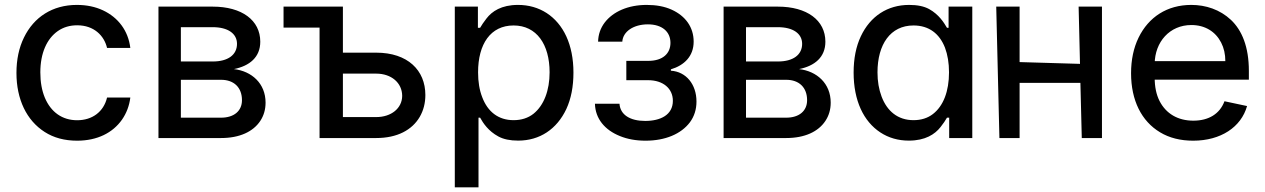

<svg xmlns="http://www.w3.org/2000/svg" viewBox="-20 -573 5252 797"><path d="M300.1 11C384.2 11 448.2 -22 486.2 -76C505 -103 516.7 -133.5 521 -168H424.4C410.2 -108.7 362.9 -73.9 300.4 -73.9C238.3 -73.9 191.4 -107.6 166.2 -167.3C153.8 -197.1 147.4 -232.2 147.4 -272.7C147.4 -352.3 174.4 -412.3 220.2 -444.2C243.3 -460.2 269.9 -468 300.4 -468C370.4 -468 412.6 -424.7 424.4 -373.9H521C512.4 -445.3 470.9 -500.4 407.3 -530.2C375.4 -545.1 339.1 -552.6 299 -552.6C197.8 -552.6 120.7 -502.1 79.5 -417.3C58.6 -374.6 48.3 -325.6 48.3 -270.2C48.3 -160.9 90.2 -73.2 165.5 -25.2C203.1 -1.1 247.9 11 300.1 11Z M897.4 0C975.1 0 1030.9 -26.6 1060.4 -71C1074.9 -93 1082.4 -118.3 1082.4 -147C1082.4 -226.2 1025.2 -277.7 951 -286.2C1016.3 -299.4 1060.4 -335.6 1060.4 -399.9C1060.4 -489 984 -545.5 862.9 -545.5H637.8V0ZM730.8 -241.8H897.4C951.7 -241.8 984.4 -209.5 984.4 -157C984.4 -112.6 951.7 -84.5 897.4 -84.5H730.8ZM730.8 -460.2H862.9C925.8 -460.2 963.8 -433.9 963.8 -391C963.8 -345.2 926.1 -317.8 863.6 -317.8H730.8Z M1157 -545.5V-458.5H1306.5V-545.5ZM1383.9 -267.4H1541.5C1604.4 -267.4 1649.1 -229.4 1649.5 -175.1C1649.1 -123.6 1604.4 -87 1541.5 -87H1403.4V-545.5H1306.5V0H1541.5C1629.3 0 1690.7 -33.7 1722.3 -87.7C1737.9 -114.7 1745.7 -144.9 1745.7 -178.6C1745.7 -281.2 1672.6 -354.4 1541.5 -354.4H1383.9Z M1966.3 204.5V-84.5H1973C1985.4 -62.1 2007.1 -28.8 2049 -6.4C2070 5 2097.3 10.7 2131 10.7C2220.2 10.7 2291.5 -36.6 2331 -120.7C2350.5 -163 2360.4 -213.1 2360.4 -271.7C2360.4 -388.1 2318.5 -473.7 2249.3 -518.8C2214.5 -541.2 2174.7 -552.6 2130 -552.6C2061.4 -552.6 2022 -525.9 1999.3 -496.1C1987.9 -481.2 1979 -468.4 1973 -457.7H1963.8V-545.5H1867.9V204.5ZM1964.5 -272.7C1964.5 -390.3 2016.3 -467.3 2111.9 -467.3C2207.7 -467.3 2261.4 -388.5 2261.4 -272.7C2261.4 -198.5 2238.3 -135.7 2194.2 -100.5C2171.9 -83.1 2144.5 -74.2 2111.9 -74.2C2048.3 -74.2 2004.6 -109.4 1981.9 -169C1970.2 -198.9 1964.5 -233.3 1964.5 -272.7Z M2449.6 -142.4C2451.3 -80.3 2490.4 -33.4 2553.3 -8.2C2584.5 4.6 2620 11 2659.8 11C2741.1 11 2807.2 -16.7 2843.8 -65.3C2861.9 -89.8 2871.1 -118.6 2871.1 -151.6C2871.1 -222.7 2828.1 -275.6 2764.9 -279.5V-285.2C2820.3 -301.8 2859.4 -339.5 2859.4 -400.2C2859.4 -459.5 2826 -506.7 2767.8 -533C2738.6 -546.2 2704.2 -552.6 2664.4 -552.6C2587.7 -552.6 2525.2 -525.2 2490.1 -479.4C2472.7 -456.3 2463.4 -430 2462.7 -399.9H2563.2C2565.7 -442.1 2609.7 -471.9 2669.4 -471.9C2728.7 -471.9 2763.1 -441.1 2763.1 -395.2C2763.1 -352.3 2733 -320.3 2670.5 -320.3H2579.9V-240.1H2670.5C2732.6 -240.1 2773.1 -205.6 2773.1 -154.5C2773.1 -96.2 2721.9 -71 2658.4 -71C2596.2 -71 2554.7 -95.9 2551.5 -142.4Z M3243.3 0C3321 0 3376.8 -26.6 3406.2 -71C3420.8 -93 3428.3 -118.3 3428.3 -147C3428.3 -226.2 3371.1 -277.7 3296.9 -286.2C3362.2 -299.4 3406.2 -335.6 3406.2 -399.9C3406.2 -489 3329.9 -545.5 3208.8 -545.5H2983.7V0ZM3076.7 -241.8H3243.3C3297.6 -241.8 3330.3 -209.5 3330.3 -157C3330.3 -112.6 3297.6 -84.5 3243.3 -84.5H3076.7ZM3076.7 -460.2H3208.8C3271.7 -460.2 3309.7 -433.9 3309.7 -391C3309.7 -345.2 3272 -317.8 3209.5 -317.8H3076.7Z M3752.8 10.7C3820.7 10.7 3860.8 -15.6 3884.2 -45.5C3896 -60.4 3904.8 -73.5 3910.9 -84.5H3920.1V0H4016V-545.5H3917.6V-457.7H3910.9C3898.4 -479 3877.8 -512.8 3836.6 -535.5C3815.7 -546.9 3788.4 -552.6 3753.9 -552.6C3664.4 -552.6 3592.7 -506 3553.3 -422.2C3533.4 -380 3523.4 -329.9 3523.4 -271.7C3523.4 -154.8 3565 -68.9 3634.2 -23.4C3668.7 -0.7 3708.5 10.7 3752.8 10.7ZM3772 -74.2C3706.7 -74.2 3662.3 -111.9 3639.6 -171.9C3628.2 -202.1 3622.5 -235.4 3622.5 -272.7C3622.5 -388.5 3676.1 -467.3 3772 -467.3C3836.3 -467.3 3880 -433.2 3902.7 -375C3913.7 -345.5 3919.4 -311.4 3919.4 -272.7C3919.4 -194.2 3896 -132.8 3852.3 -99.4C3830.6 -82.7 3803.6 -74.2 3772 -74.2Z M4115.4 -545.5 4128.6 0H4212.4V-229H4464.8L4470.5 0H4554.3V-545.5H4457.4L4463.1 -307.9L4212.4 -315.3V-545.5Z M4932.9 11C5047.6 11 5132.1 -45.5 5156.6 -132.8L5062.9 -152.7C5043.3 -100.1 4997.2 -72.1 4933.6 -72.1C4869.7 -72.1 4820.3 -100.9 4793.3 -153.8C4779.8 -180.4 4773.1 -212.7 4773.1 -250.7V-307.9C4773.8 -399.1 4835.6 -469.1 4925.4 -469.1C4982.6 -469.1 5025.9 -441.4 5049 -396.3C5060.7 -373.6 5066.4 -348 5066.4 -319.2H4735.1V-242.2H5164.1V-278.8C5164.1 -378.6 5135.3 -447.4 5089.8 -490.4C5044 -533.4 4985.1 -552.6 4925.1 -552.6C4824.6 -552.6 4747.9 -502.1 4706.3 -416.9C4685.4 -373.9 4675.1 -324.6 4675.1 -268.8C4675.1 -156.2 4718.4 -70 4795.5 -23.8C4833.8 -0.7 4879.6 11 4932.9 11Z"/></svg>

Font: Inter 465
Style: Regular
Weight: 400
Designer: Rasmus Andersson
Foundry: rsms
Version: Version 3.019;Glyphs 3.1.2 (3151)